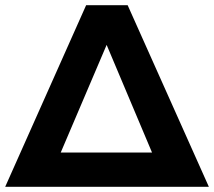

<svg xmlns="http://www.w3.org/2000/svg" viewBox="-29 -720 825 740"><path d="M776 0H-9L303 -700H463ZM205 -132H557L382 -547Z"/></svg>

Font: Montserrat Alternates
Style: Bold
Weight: 700
Designer: Julieta Ulanovsky
Foundry: Julieta Ulanovsky
Version: Version 7.200